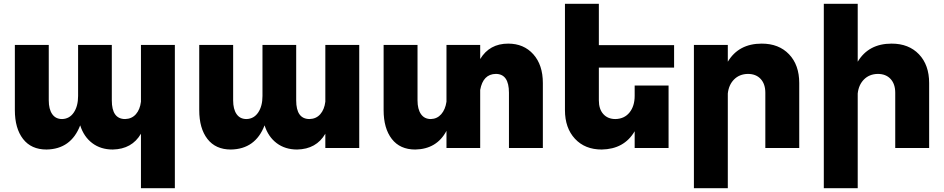

<svg xmlns="http://www.w3.org/2000/svg" viewBox="-20 -777 4956 1008"><path d="M720 -541H898V211H720V-75Q673 6 572 8Q509 8 464.5 -25.5Q420 -59 401 -119Q353 6 224 8Q144 8 101 -47.5Q58 -103 58 -199V-541H236V-250Q236 -204 254 -178Q272 -152 306 -152Q345 -153 367.5 -186.5Q390 -220 390 -273V-541H567V-250Q567 -152 637 -152Q672 -153 693.5 -177.5Q715 -202 720 -243Z M1688 -541H1866V0H1688V-75Q1641 6 1540 8Q1477 8 1432.5 -25.5Q1388 -59 1369 -119Q1321 6 1192 8Q1112 8 1069 -47.5Q1026 -103 1026 -199V-541H1204V-250Q1204 -204 1222 -178Q1240 -152 1274 -152Q1313 -153 1335.5 -186.5Q1358 -220 1358 -273V-541H1535V-250Q1535 -152 1605 -152Q1640 -153 1661.5 -177.5Q1683 -202 1688 -243Z M2648 -548Q2730 -548 2780 -492Q2830 -436 2830 -341V0H2652V-290Q2652 -389 2583 -389Q2516 -388 2501 -305V0H2324V-90Q2273 6 2160 8Q2080 8 2037 -47.5Q1994 -103 1994 -199V-541H2172V-250Q2172 -204 2190 -178Q2208 -152 2242 -152Q2275 -153 2296.5 -177.5Q2318 -202 2324 -243V-541H2501V-467Q2550 -548 2648 -548Z M3519 -422H3124V-250Q3124 -204 3147.5 -178Q3171 -152 3211 -152Q3258 -153 3285 -186.5Q3312 -220 3312 -274V-328H3490V0H3312V-88Q3257 6 3139 8Q3051 8 2998.5 -48.5Q2946 -105 2946 -199V-757H3124V-540H3519Z M3979 -548Q4069 -548 4122.5 -492Q4176 -436 4176 -341V0H3998V-290Q3998 -336 3973.5 -362.5Q3949 -389 3906 -389Q3862 -388 3834 -360Q3806 -332 3801 -286V211H3623V-541H3801V-453Q3858 -548 3979 -548Z M4661 -548Q4751 -548 4804.5 -492Q4858 -436 4858 -341V0H4680V-290Q4680 -336 4655.5 -362.5Q4631 -389 4588 -389Q4544 -388 4516 -360Q4488 -332 4483 -286V211H4305V-757H4483V-453Q4540 -548 4661 -548Z"/></svg>

Font: Montserrat arm
Style: Bold
Weight: 700
Designer: Julieta Ulanovsky
Foundry: Julieta Ulanovsky
Version: Version 6.000;PS 006.000;hotconv 1.0.88;makeotf.lib2.5.64775